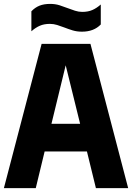

<svg xmlns="http://www.w3.org/2000/svg" viewBox="-21 -965 678 985"><path d="M-1 0 192.5 -740H443L636.5 0H471L425 -188H208L162.5 0ZM243 -330H390L316 -630ZM399.5 -802.5Q373.5 -802.5 351.5 -809.2Q329.5 -816 309 -824Q290.5 -831 272.2 -836.8Q254 -842.5 235 -842.5Q205.5 -842.5 183.5 -833Q161.5 -823.5 140 -804.5V-907Q158.5 -926.5 181.5 -935.8Q204.5 -945 236.5 -945Q262.5 -945 284.5 -938Q306.5 -931 327 -923Q345.5 -916 363.8 -910Q382 -904 401 -904Q430.5 -904 452.5 -913.5Q474.5 -923 496 -942V-839.5Q460.5 -802.5 399.5 -802.5Z"/></svg>

Font: Encode Sans Condensed ExtraBold
Style: Regular
Weight: 800
Width: 3
Designer: Multiple Designers
Foundry: Impallari Type
Version: Version 3.000; ttfautohint (v1.8.3) -l 8 -r 50 -G 200 -x 14 